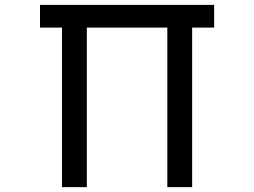

<svg xmlns="http://www.w3.org/2000/svg" viewBox="-20 -769 1040 785"><path d="M233.4 -3.9V-656.2H143.6V-749H855.5V-656.2H765.6V-3.9H664.1V-656.2H335V-3.9Z"/></svg>

Font: Kosugi
Style: Regular
Weight: 400
Version: Version 4.002